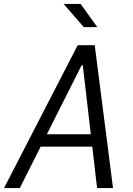

<svg xmlns="http://www.w3.org/2000/svg" viewBox="-38 -961 678 981"><path d="M539.5 0 446 -730H359L-17.5 0H63L169.5 -211.5H433.5L458 0ZM459 -822.5 374 -941H287L390 -822.5ZM201.5 -275 379 -627.5H385L426 -275Z"/></svg>

Font: Monaspace Neon Light
Style: Italic
Weight: 300
Italic angle: -11°
Designer: Riley Cran & the Lettermatic Team
Foundry: Lettermatic
Version: Version 1.200 (Monaspace Neon)